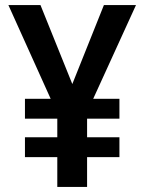

<svg xmlns="http://www.w3.org/2000/svg" viewBox="-20 -734 569 754"><path d="M264 -404 139 -714H13L179 -346H78V-268H205V-195H78V-117H205V0H322V-117H449V-195H322V-268H449V-346H346L514 -714H388Z"/></svg>

Font: Noto Sans Armenian SemiCondensed SemiBold
Style: Regular
Weight: 600
Width: 4
Designer: Monotype Design Team
Foundry: Monotype Imaging Inc.
Version: Version 2.008